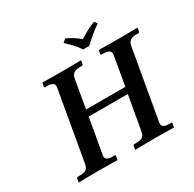

<svg xmlns="http://www.w3.org/2000/svg" viewBox="-173 -998 1201 1186"><g transform="rotate(-30 427.0 -405.5)"><path d="M496 -697Q478 -725 456 -748Q434 -771 411 -792L434 -812Q461 -799 482.5 -785.5Q504 -772 526 -753Q557 -773 582.5 -786.5Q608 -800 639 -812L654 -792Q623 -770 594.5 -746.5Q566 -723 539 -697ZM641 -569Q642 -572 642 -575.5Q642 -579 642 -582Q642 -613 594 -613H580Q571 -613 573 -621L577 -645L579 -646Q579 -646 594.5 -646Q610 -646 633 -645.5Q656 -645 678.5 -645Q701 -645 716 -645Q729 -645 751.5 -645Q774 -645 797 -645.5Q820 -646 836 -646Q852 -646 852 -646L854 -645L850 -621Q848 -613 841 -613H826Q795 -613 781.5 -601.5Q768 -590 764 -569L678 -77Q677 -74 676.5 -71Q676 -68 676 -65Q676 -49 687 -41Q698 -33 724 -33H739Q747 -33 745 -24L741 -1L739 1Q739 1 723 0.5Q707 0 683.5 0Q660 0 637.5 -0.5Q615 -1 602 -1Q587 -1 564.5 -0.5Q542 0 519.5 0Q497 0 481.5 0.5Q466 1 466 1L464 -1L468 -24Q470 -33 478 -33H492Q522 -33 536 -43Q550 -53 554 -77L597 -321H318L275 -77Q274 -74 273.5 -71Q273 -68 273 -65Q273 -49 284 -41Q295 -33 322 -33H336Q344 -33 342 -24L338 -1L336 1Q336 1 320 0.5Q304 0 281 0Q258 0 235.5 -0.5Q213 -1 199 -1Q184 -1 161.5 -0.5Q139 0 116.5 0Q94 0 78.5 0.5Q63 1 63 1L61 -1L65 -24Q67 -33 75 -33H89Q119 -33 133.5 -43Q148 -53 152 -77L238 -569Q240 -577 240 -582Q240 -613 191 -613H177Q170 -613 170 -621L175 -645L177 -646Q177 -646 192.5 -646Q208 -646 230.5 -645.5Q253 -645 275.5 -645Q298 -645 313 -645Q326 -645 348.5 -645Q371 -645 394.5 -645.5Q418 -646 434 -646Q450 -646 450 -646L451 -645L447 -621Q445 -613 438 -613H424Q393 -613 379 -601.5Q365 -590 361 -569L326 -367H606Z"/></g></svg>

Font: Libertinus Serif SemiBold
Style: Italic
Weight: 600
Italic angle: -11.5°
Designer: Philipp H. Poll, Khaled Hosny
Foundry: Caleb Maclennan
Version: Version 7.051;RELEASE